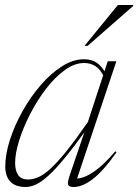

<svg xmlns="http://www.w3.org/2000/svg" viewBox="-20 -738 553 768"><path d="M259.5 -38.5 321.5 -221H326.5Q276 -151 238.8 -105.8Q201.5 -60.5 173.5 -35.2Q145.5 -10 123.8 0Q102 10 82 10Q54 10 36 -0.2Q18 -10.5 9.5 -29Q1 -47.5 1 -71.5Q1 -121 19.8 -179Q38.5 -237 70.5 -294Q102.5 -351 143.2 -398Q184 -445 228.2 -473Q272.5 -501 315.5 -501Q347.5 -501 368.5 -486Q389.5 -471 405 -440L396 -431Q381 -461.5 361.2 -473.8Q341.5 -486 316.5 -486Q278 -486 238.5 -457.2Q199 -428.5 163.5 -382Q128 -335.5 100.2 -281.2Q72.5 -227 56.5 -175.5Q40.5 -124 40.5 -86.5Q40.5 -55 52.8 -37.5Q65 -20 92.5 -20Q112 -20 133.8 -29.5Q155.5 -39 182.5 -63.8Q209.5 -88.5 246 -133.8Q282.5 -179 331.5 -250L395.5 -445.5L411 -493H445.5L282 -5L268.5 -25Q285.5 -21 309.5 -27.8Q333.5 -34.5 366.2 -59Q399 -83.5 441.5 -133L446 -128.5Q391.5 -52 350.2 -21Q309 10 274.5 10Q256 10 252.5 1Q249 -8 259.5 -38.5ZM318 -554.5 451.5 -718H513V-714.5L330.5 -554.5Z"/></svg>

Font: Newsreader 60pt ExtraLight
Style: Italic
Weight: 250
Italic angle: -17°
Designer: Hugues Gentile
Foundry: Production Type
Version: Version 1.003